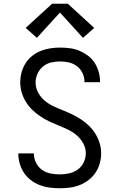

<svg xmlns="http://www.w3.org/2000/svg" viewBox="-20 -997 640 1025"><path d="M299 8Q272 8 245 4.5Q218 1 193 -8.5Q168 -18 146 -34.5Q124 -51 109 -73Q94 -95 86 -121Q78 -147 78 -174Q78 -175 78 -176Q78 -177 78 -178H161Q161 -178 161 -177Q161 -176 161 -176Q161 -151 172.5 -128Q184 -105 204 -90.5Q224 -76 249 -71Q274 -66 299 -66Q324 -66 349 -71.5Q374 -77 394.5 -91.5Q415 -106 426.5 -129.5Q438 -153 438 -179Q438 -206 424.5 -231Q411 -256 390.5 -274Q370 -292 345 -304Q320 -316 294 -326.5Q268 -337 243.5 -348.5Q219 -360 196 -375.5Q173 -391 153 -410Q133 -429 118.5 -452.5Q104 -476 96 -502.5Q88 -529 88 -557Q88 -584 95 -610Q102 -636 116 -658.5Q130 -681 151 -698Q172 -715 197 -725Q222 -735 248.5 -739Q275 -743 301 -743Q327 -743 353.5 -739.5Q380 -736 404 -726Q428 -716 449.5 -700Q471 -684 485 -662Q499 -640 506.5 -614.5Q514 -589 514 -562Q514 -561 514 -560Q514 -559 514 -558H431Q431 -559 431 -559.5Q431 -560 431 -561Q431 -585 420.5 -607Q410 -629 391 -643.5Q372 -658 348.5 -663.5Q325 -669 301 -669Q277 -669 253 -663.5Q229 -658 210 -642.5Q191 -627 180.5 -604Q170 -581 170 -557Q170 -529 183 -504Q196 -479 217 -461Q238 -443 263 -431Q288 -419 313.5 -409Q339 -399 364 -387Q389 -375 412 -360Q435 -345 455 -325.5Q475 -306 489.5 -282.5Q504 -259 512 -232.5Q520 -206 520 -178Q520 -151 512.5 -124.5Q505 -98 490 -75.5Q475 -53 453 -36Q431 -19 405.5 -9Q380 1 353 4.5Q326 8 299 8ZM177 -795 117 -848 258 -977H342L483 -848L423 -795L300 -930Z"/></svg>

Font: Iosevka SS04 Extended
Style: Regular
Weight: 400
Width: 7
Monospace: yes
Designer: Belleve Invis
Foundry: Belleve Invis
Version: Version 19.0.0; ttfautohint (v1.8.4)